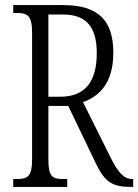

<svg xmlns="http://www.w3.org/2000/svg" viewBox="-20 -734 543 754"><path d="M32 0H244V-31H227C185 -31 170 -41 170 -108V-318H248L357 -91C392 -18 423 0 493 0H503V-31H499C465 -31 443 -59 415 -114L306 -333C367 -355 425 -404 425 -527C425 -653 367 -714 228 -714H32V-683H47C88 -683 106 -673 106 -605V-108C106 -41 89 -31 47 -31H32ZM215 -354H170V-677H228C323 -677 360 -623 360 -525C360 -414 315 -354 215 -354Z"/></svg>

Font: Noto Serif Bengali ExtraCondensed Light
Style: Regular
Weight: 300
Width: 2
Designer: Juan Bruce, Universal Thirst, Indian Type Foundry and the Monotype Design Team.
Foundry: Monotype Imaging Inc.
Version: Version 2.003